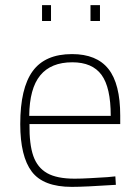

<svg xmlns="http://www.w3.org/2000/svg" viewBox="-20 -720 542 749"><path d="M59 0ZM59 -236Q59 -376 107.5 -442.5Q156 -509 261 -509Q357 -509 403 -451Q449 -393 449 -269V-236H95Q94 -157 110 -111.5Q126 -66 164 -44.5Q202 -23 271 -23Q297 -23 332.5 -25Q368 -27 400 -29L430 -32L432 1Q310 9 260 9Q149 9 104 -50.5Q59 -110 59 -236ZM412 -268Q412 -379 376 -428Q340 -477 262 -477Q179 -477 137 -426Q95 -375 94 -268ZM144 -700H179V-638H144ZM333 -700H370V-638H333Z"/></svg>

Font: Cairo ExtraLight
Style: Regular
Weight: 250
Designer: Mohamed Gaber, the designers of Titillium
Foundry: Kief Type Foundry
Version: Version 2.009; ttfautohint (v1.5.33-1714) -l 8 -r 50 -G 200 